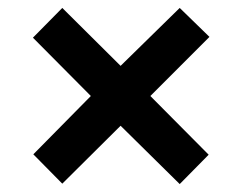

<svg xmlns="http://www.w3.org/2000/svg" viewBox="-20 -595 612 484"><path d="M433 -575 508 -502 359 -353 506 -205 433 -131 284 -278 137 -132 64 -206 209 -353 63 -500 137 -575 284 -429Z"/></svg>

Font: Noto Sans Kayah Li
Style: Bold
Weight: 700
Designer: Monotype Design Team, Sérgio Martins
Foundry: Monotype Imaging Inc.
Version: Version 2.002; ttfautohint (v1.8.4.7-5d5b)